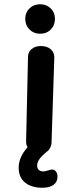

<svg xmlns="http://www.w3.org/2000/svg" viewBox="-20 -724 378 905"><path d="M99 -636Q99 -665 119 -684.5Q139 -704 169 -704Q199 -704 219 -684.5Q239 -665 239 -636Q239 -605 219.5 -585Q200 -565 169 -565Q139 -565 119 -585Q99 -605 99 -636ZM251 109Q251 134 232 147.5Q213 161 180 161Q128 161 98 136.5Q68 112 68 66Q68 17 110 -30Q103 -41 103 -56L112 -455Q112 -479 129 -493Q146 -507 173 -507Q201 -507 218.5 -492.5Q236 -478 236 -453L223 -54Q223 -40 217 -29Q212 -17 202 -10Q176 11 165.5 26.5Q155 42 155 57Q155 70 163 77Q171 84 185 84Q191 84 206 79.5Q221 75 225 75Q236 75 243.5 84Q251 93 251 109Z"/></svg>

Font: Mali SemiBold
Style: Regular
Weight: 600
Designer: Kitiyaporn Chalermlarp | Katatrad Aksorn Co.,Ltd.
Foundry: Cadson Demak Co.,Ltd.
Version: Version 1.000; ttfautohint (v1.6)